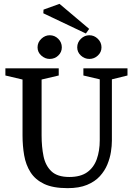

<svg xmlns="http://www.w3.org/2000/svg" viewBox="-20 -967 694 997"><path d="M331 10Q255 10 209 -12Q163 -34 138.5 -72.5Q114 -111 105.5 -160.5Q97 -210 97 -264V-554L8 -575V-612H285V-575L196 -554V-264Q196 -205 206 -156Q216 -107 247 -77.5Q278 -48 340 -48Q398 -48 432.5 -72.5Q467 -97 482.5 -140.5Q498 -184 498 -239V-555L413 -575V-612H642V-575L561 -555V-236Q561 -210 556 -178Q551 -146 537.5 -113Q524 -80 498.5 -52Q473 -24 432 -7Q391 10 331 10ZM444 -661Q419 -661 400 -678.5Q381 -696 381 -721Q381 -747 400 -765.5Q419 -784 444 -784Q469 -784 488 -765.5Q507 -747 507 -721Q507 -696 488 -678.5Q469 -661 444 -661ZM238 -661Q214 -661 194.5 -678.5Q175 -696 175 -721Q175 -747 194.5 -765.5Q214 -784 238 -784Q264 -784 282.5 -765.5Q301 -747 301 -721Q301 -696 282.5 -678.5Q264 -661 238 -661ZM426 -793 205 -898 206 -917 289 -947 443 -817Z"/></svg>

Font: Manuale Medium
Style: Regular
Weight: 500
Designer: Eduardo Tunni / Pablo Cosgaya
Foundry: Eduardo Tunni / Pablo Cosgaya
Version: Version 1.002